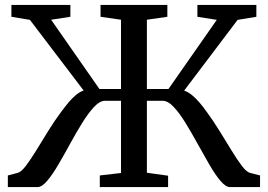

<svg xmlns="http://www.w3.org/2000/svg" viewBox="-20 -763 1092 783"><path d="M12 0V-47.5L52 -58Q66.5 -61.5 85.8 -87Q105 -112.5 128.2 -150.2Q151.5 -188 177.2 -229.8Q203 -271.5 230 -307.5Q245 -328 260 -345.8Q275 -363.5 290.2 -376Q305.5 -388.5 321 -394L102 -682L26.5 -694.5V-743H267V-694.5L188.5 -682.5L385.5 -400H473.5V-682.5L390 -694.5V-743H662.5V-694.5L579 -682.5V-400H667L864 -682L785 -694.5V-743H1025.5V-694.5L949 -682L731 -393.5Q747 -388 762.5 -375.5Q778 -363 793 -345.5Q808 -328 822.5 -307.5Q849.5 -271 875.2 -229.2Q901 -187.5 924 -149.8Q947 -112 966.2 -86.8Q985.5 -61.5 999.5 -58L1040.5 -47.5V0H918Q900.5 0 879 -25.5Q857.5 -51 834.2 -91Q811 -131 786.2 -176Q761.5 -221 737 -261Q712.5 -301 688.8 -326.5Q665 -352 643 -352H579V-58.5L665.5 -46.5V0H387V-47.5L473.5 -57.5V-352H408.5Q387 -352 363.2 -326.5Q339.5 -301 314.8 -261Q290 -221 265.5 -176Q241 -131 217.5 -91Q194 -51 172.5 -25.5Q151 0 132.5 0Z"/></svg>

Font: Merriweather 28pt
Style: Regular
Weight: 400
Version: Version 2.100